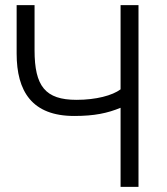

<svg xmlns="http://www.w3.org/2000/svg" viewBox="-20 -730 651 750"><path d="M451 -381C419 -357 355 -340 279 -340C157 -340 115 -393 115 -534V-710H45V-521C45 -373 105 -277 270 -277C349 -277 400 -288 451 -309V0H521V-710H451Z"/></svg>

Font: Raleway Reg
Style: Regular
Weight: 400
Designer: Matt McInerney, Pablo Impallari, Rodrigo Fuenzalida
Foundry: Matt McInerney, Pablo Impallari, Rodrigo Fuenzalida
Version: Version 3.00 July 28, 2015